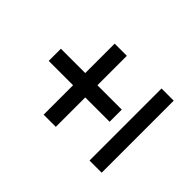

<svg xmlns="http://www.w3.org/2000/svg" viewBox="-169 -1079 1338 1338"><g transform="rotate(-45 500.0 -410.0)"><path d="M850 -576H560V-816H440V-576H150V-456H440V-216H560V-456H850ZM150 -124V-4H860V-124Z"/></g></svg>

Font: Noto Sans CJK KR Black
Style: Regular
Weight: 900
Designer: Ryoko NISHIZUKA (kana & ideographs); Paul D. Hunt (Latin, Greek & Cyrillic); Wenlong ZHANG (bopomofo); Sandoll Communica
Foundry: Adobe Systems Incorporated
Version: Version 1.004;PS 1.004;hotconv 1.0.82;makeotf.lib2.5.63406